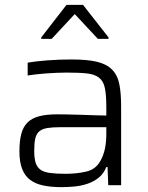

<svg xmlns="http://www.w3.org/2000/svg" viewBox="-20 -763 611 791"><path d="M60 0ZM233 8Q190 8 157.5 1Q125 -6 103.5 -22.5Q82 -39 71 -67.5Q60 -96 60 -139Q60 -181 67.5 -210.5Q75 -240 93 -258Q111 -276 141 -284Q171 -292 216 -292Q229 -292 256.5 -291.5Q284 -291 315 -290Q346 -289 374.5 -288Q403 -287 418 -287V-322Q418 -372 412 -400.5Q406 -429 388 -443Q370 -457 338 -460.5Q306 -464 253 -464Q236 -464 213.5 -463Q191 -462 169 -460.5Q147 -459 127 -456.5Q107 -454 94 -452V-505Q130 -511 177 -514.5Q224 -518 275 -518Q340 -518 379.5 -508.5Q419 -499 441.5 -476.5Q464 -454 471.5 -417Q479 -380 479 -325V0H426L423 -75H418Q407 -47 386 -30.5Q365 -14 339 -5.5Q313 3 285.5 5.5Q258 8 233 8ZM251 -47Q296 -47 335 -56Q374 -65 393 -99Q406 -122 412 -149Q418 -176 418 -212V-239H229Q196 -239 175 -235.5Q154 -232 142 -222Q130 -212 125.5 -193Q121 -174 121 -142Q121 -112 126.5 -93.5Q132 -75 146 -64.5Q160 -54 185.5 -50.5Q211 -47 251 -47ZM150 -603V-609L254 -743H322L427 -609V-603H383L288 -705L193 -603Z"/></svg>

Font: Azeri Sans Light
Style: Regular
Weight: 300
Designer: Hector Gatti & Omnibus-Type (original fonts) / Cristiano Sobral (main changes and remastering)
Version: Version 1.000; ttfautohint (v1.6)